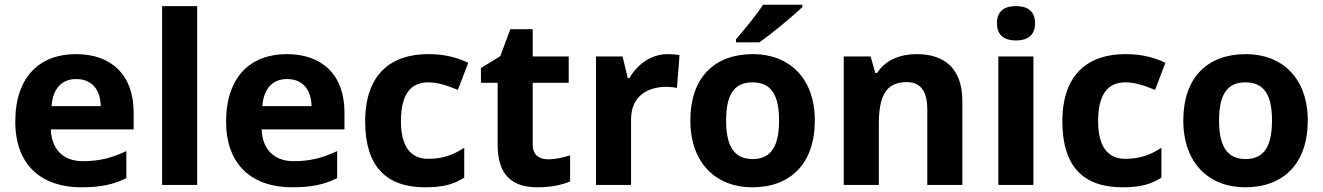

<svg xmlns="http://www.w3.org/2000/svg" viewBox="-20 -879 5623 816"><path d="M303 -649C149 -649 45 -553 45 -362C45 -173 161 -83 325 -83C409 -83 463 -95 517 -122V-237C456 -208 402 -194 332 -194C248 -194 199 -245 196 -329H548V-401C548 -560 454 -649 303 -649ZM304 -543C374 -543 407 -494 408 -428H199C205 -507 246 -543 304 -543Z M818 -93V-853H669V-93Z M1199 -649C1045 -649 941 -553 941 -362C941 -173 1057 -83 1221 -83C1305 -83 1359 -95 1413 -122V-237C1352 -208 1298 -194 1228 -194C1144 -194 1095 -245 1092 -329H1444V-401C1444 -560 1350 -649 1199 -649ZM1200 -543C1270 -543 1303 -494 1304 -428H1095C1101 -507 1142 -543 1200 -543Z M1787 -83C1863 -83 1907 -95 1953 -124V-251C1907 -221 1862 -204 1800 -204C1726 -204 1684 -255 1684 -364C1684 -474 1722 -529 1800 -529C1840 -529 1879 -516 1926 -497L1970 -612C1929 -632 1875 -649 1800 -649C1641 -649 1532 -563 1532 -363C1532 -169 1624 -83 1787 -83Z M2309 -202C2270 -202 2244 -222 2244 -264V-527H2397V-639H2244V-755H2149L2106 -640L2024 -590V-527H2095V-264C2095 -123 2168 -83 2266 -83C2322 -83 2371 -94 2403 -108V-219C2372 -209 2342 -202 2309 -202Z M2818 -649C2745 -649 2687 -603 2655 -547H2648L2626 -639H2513V-93H2662V-371C2662 -474 2736 -510 2813 -510C2826 -510 2847 -508 2857 -505L2868 -645C2856 -647 2833 -649 2818 -649Z M3390 -849V-859H3223C3194 -814 3140 -749 3108 -712V-699H3207C3258 -734 3352 -812 3390 -849ZM3443 -367C3443 -548 3333 -649 3180 -649C3015 -649 2914 -548 2914 -367C2914 -185 3024 -83 3177 -83C3341 -83 3443 -185 3443 -367ZM3066 -367C3066 -475 3099 -529 3178 -529C3258 -529 3291 -475 3291 -367C3291 -259 3258 -203 3179 -203C3099 -203 3066 -259 3066 -367Z M3876 -649C3808 -649 3743 -625 3708 -569H3700L3680 -639H3566V-93H3715V-350C3715 -466 3742 -530 3833 -530C3894 -530 3921 -490 3921 -412V-93H4070V-449C4070 -589 3993 -649 3876 -649Z M4298 -853C4253 -853 4217 -836 4217 -780C4217 -725 4253 -707 4298 -707C4342 -707 4379 -725 4379 -780C4379 -836 4342 -853 4298 -853ZM4372 -639H4223V-93H4372Z M4750 -83C4826 -83 4870 -95 4916 -124V-251C4870 -221 4825 -204 4763 -204C4689 -204 4647 -255 4647 -364C4647 -474 4685 -529 4763 -529C4803 -529 4842 -516 4889 -497L4933 -612C4892 -632 4838 -649 4763 -649C4604 -649 4495 -563 4495 -363C4495 -169 4587 -83 4750 -83Z M5538 -367C5538 -548 5428 -649 5275 -649C5110 -649 5009 -548 5009 -367C5009 -185 5119 -83 5272 -83C5436 -83 5538 -185 5538 -367ZM5161 -367C5161 -475 5194 -529 5273 -529C5353 -529 5386 -475 5386 -367C5386 -259 5353 -203 5274 -203C5194 -203 5161 -259 5161 -367Z"/></svg>

Font: Noto Sans Telugu UI
Style: Bold
Weight: 700
Designer: Jelle Bosma - Monotype Design Team
Foundry: Monotype Imaging Inc.
Version: Version 2.005